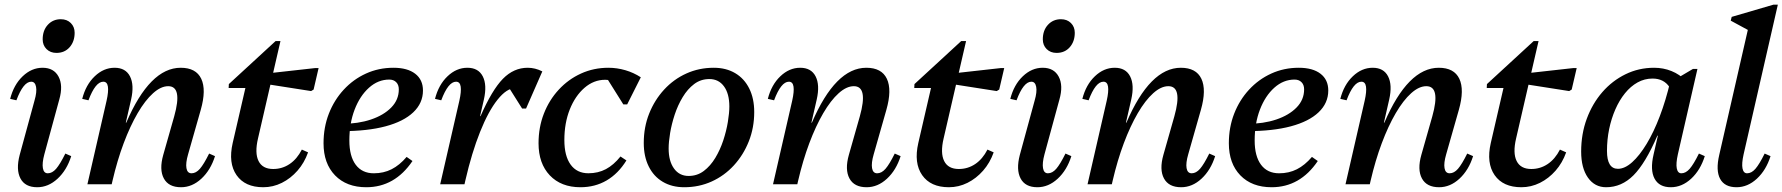

<svg xmlns="http://www.w3.org/2000/svg" viewBox="-20 -785 7594 818"><path d="M138.7 12.7Q86.7 12.7 67.1 -24.8Q47.4 -62.3 63.9 -125.1L126.9 -356.1Q137.8 -393.5 133.6 -415.2Q129.5 -436.9 113 -436.9Q79.5 -436.9 49.9 -357.7L23.3 -363.8Q38.6 -423.9 76.7 -460.1Q114.7 -496.3 161.2 -496.3Q209.4 -496.3 229.5 -458.5Q249.6 -420.6 232.6 -361.1L168.9 -127.5Q158.9 -90.3 162.7 -68.5Q166.5 -46.7 183.6 -46.7Q202.4 -46.7 219.1 -65.9Q235.8 -85.1 258.4 -130.8L283.4 -119.8Q264.7 -60.2 225.3 -23.7Q185.9 12.7 138.7 12.7ZM220.6 -559.6Q194.5 -559.6 178.2 -575.9Q161.8 -592.3 161.8 -617.3Q161.8 -655.4 183.6 -679.2Q205.4 -703.1 239.1 -703.1Q265.3 -703.1 281.6 -686.9Q298 -670.6 298 -645.4Q298 -608.2 276.7 -583.9Q255.4 -559.6 220.6 -559.6Z M751.3 12.7Q698.1 12.7 678 -24.8Q657.8 -62.3 675.5 -125.1L722.2 -289.3Q758.3 -417.8 696.8 -417.8Q665.4 -417.8 632 -387.7Q598.5 -357.7 566.4 -302.8Q534.3 -247.8 506.9 -174.7Q479.5 -101.6 459.3 -14.8H411.7L468.3 -262.5H518Q618.5 -496.3 749.8 -496.3Q815.1 -496.3 837.4 -449.4Q859.6 -402.4 835.3 -317L781.3 -127.5Q770.5 -90.4 774.3 -68.6Q778.1 -46.7 796.2 -46.7Q814.9 -46.7 831.7 -65.9Q848.4 -85.1 871 -130.8L896 -119.8Q877.3 -60.2 837.9 -23.7Q798.5 12.7 751.3 12.7ZM352.4 0 434.1 -356.1Q442.9 -395.5 439.7 -416.2Q436.5 -436.9 420 -436.9Q386.5 -436.9 356.9 -357.7L330.3 -363.8Q345.6 -423.9 383.7 -460.1Q421.7 -496.3 468.2 -496.3Q515 -496.3 533.8 -459.7Q552.6 -423.1 538.6 -361.1L455.9 0Z M1101.6 12.7Q1023.7 12.7 987.8 -38.8Q951.9 -90.4 971.3 -175.5L1038.3 -465.6L1068.5 -410.2H954.1L955 -426.8L1154.2 -610.1H1174.9L1079.2 -195.2Q1064.6 -133 1081.5 -99Q1098.4 -65 1143.9 -65Q1182.4 -65 1213.9 -86.2Q1245.3 -107.3 1266 -147.7L1292.5 -135.9Q1276.7 -91.3 1247.5 -58Q1218.3 -24.7 1180.8 -6Q1143.2 12.7 1101.6 12.7ZM1305.4 -397 1083.7 -431.7 1093.2 -469.4 1323.6 -495.1H1337.4L1316.1 -403.5Z M1540.5 12.7Q1456.5 12.7 1407.4 -37.9Q1358.4 -88.6 1358.4 -174.6Q1358.4 -242.6 1381.1 -300.8Q1403.8 -359 1444.5 -403Q1485.2 -447.1 1539.3 -471.7Q1593.4 -496.3 1656.2 -496.3Q1716 -496.3 1749 -470.8Q1782 -445.4 1782 -399.4Q1782 -345.8 1740.8 -306.6Q1699.6 -267.4 1622.5 -246.8Q1545.5 -226.3 1437.8 -226.3V-257.5Q1505.9 -257.5 1560.3 -275.8Q1614.8 -294.1 1646.9 -327Q1679.1 -359.9 1679.1 -404.2Q1679.1 -423.7 1668 -434.8Q1657 -446 1638.5 -446Q1590.8 -446 1552.1 -411.3Q1513.4 -376.7 1490.9 -318.2Q1468.4 -259.8 1468.4 -186.5Q1468.4 -119.6 1495.5 -83.1Q1522.7 -46.7 1572.7 -46.7Q1614.4 -46.7 1648.3 -63.9Q1682.3 -81.1 1712.4 -116.5L1737.3 -99Q1661.8 12.7 1540.5 12.7Z M1915.2 -17.1 1977.5 -290.3H2027.3Q2076.5 -402.2 2122.6 -449.3Q2168.7 -496.3 2228.2 -496.3Q2260 -496.3 2290.5 -480.8L2221.2 -322.5H2204.5L2130.3 -440.3H2175.4V-409.6Q2139.1 -409.6 2099.8 -360.4Q2060.5 -311.2 2025.3 -223Q1990 -134.9 1962.8 -17.1ZM1855.4 0 1937.1 -356.1Q1945.9 -395.5 1942.7 -416.2Q1939.5 -436.9 1923 -436.9Q1889.5 -436.9 1859.9 -357.7L1833.3 -363.8Q1848.6 -423.9 1886.7 -460.1Q1924.7 -496.3 1971.2 -496.3Q2018 -496.3 2036.8 -459.7Q2055.6 -423.1 2041.6 -361.1L1958.9 0Z M2452.9 12.7Q2370.5 12.7 2322.4 -37.9Q2274.4 -88.6 2274.4 -174.6Q2274.4 -242.6 2297.1 -300.8Q2319.8 -359 2360.5 -403Q2401.2 -447.1 2455.3 -471.7Q2509.4 -496.3 2572.2 -496.3Q2608.5 -496.3 2644.2 -485.9Q2679.8 -475.5 2710.1 -455.7L2652 -340.1H2635.7L2554.7 -469.2H2631.8V-412.9Q2623.4 -423.8 2611.3 -430.8Q2599.3 -437.8 2585.8 -441.4Q2572.3 -445.1 2558.4 -445.1Q2509.7 -445.1 2470.1 -410.8Q2430.5 -376.5 2407.4 -318.6Q2384.4 -260.7 2384.4 -188.3Q2384.4 -120.5 2411.1 -83.7Q2437.8 -46.8 2486.9 -46.8Q2528.2 -46.8 2561.4 -64.4Q2594.5 -82 2623.5 -118.3L2648.8 -101.5Q2613.9 -45.1 2564.4 -16.2Q2514.9 12.7 2452.9 12.7Z M2895.2 12.7Q2842.7 12.7 2803.7 -10.4Q2764.8 -33.4 2743.8 -76Q2722.7 -118.5 2722.7 -175.9Q2722.7 -243.6 2745.8 -301.3Q2768.8 -359 2809.5 -403.3Q2850.2 -447.5 2904.2 -471.9Q2958.2 -496.3 3020.8 -496.3Q3073.5 -496.3 3112.4 -473.2Q3151.2 -450.2 3172.2 -407.7Q3193.3 -365.3 3193.3 -307.7Q3193.3 -240.8 3170.2 -182.7Q3147.2 -124.6 3106.5 -80.3Q3065.9 -36.1 3011.9 -11.7Q2958 12.7 2895.2 12.7ZM2913.7 -35.4Q2950.5 -35.4 2978.6 -56.7Q3006.7 -77.9 3027.5 -112.3Q3048.2 -146.7 3061.5 -187Q3074.7 -227.3 3081 -265.6Q3087.3 -303.8 3087.3 -331.5Q3087.3 -385.9 3064.5 -417Q3041.8 -448.2 3002.3 -448.2Q2965.5 -448.2 2937.4 -426.9Q2909.3 -405.7 2888.6 -371.3Q2867.8 -336.9 2854.5 -296.6Q2841.3 -256.3 2835 -218.4Q2828.7 -180.6 2828.7 -152.1Q2828.7 -98.7 2851.5 -67.1Q2874.3 -35.4 2913.7 -35.4Z M3672.3 12.7Q3619.1 12.7 3599 -24.8Q3578.8 -62.3 3596.5 -125.1L3643.2 -289.3Q3679.3 -417.8 3617.8 -417.8Q3586.4 -417.8 3553 -387.7Q3519.5 -357.7 3487.4 -302.8Q3455.3 -247.8 3427.9 -174.7Q3400.5 -101.6 3380.3 -14.8H3332.7L3389.3 -262.5H3439Q3539.5 -496.3 3670.8 -496.3Q3736.1 -496.3 3758.4 -449.4Q3780.6 -402.4 3756.3 -317L3702.3 -127.5Q3691.5 -90.4 3695.3 -68.6Q3699.1 -46.7 3717.2 -46.7Q3735.9 -46.7 3752.7 -65.9Q3769.4 -85.1 3792 -130.8L3817 -119.8Q3798.3 -60.2 3758.9 -23.7Q3719.5 12.7 3672.3 12.7ZM3273.4 0 3355.1 -356.1Q3363.9 -395.5 3360.7 -416.2Q3357.5 -436.9 3341 -436.9Q3307.5 -436.9 3277.9 -357.7L3251.3 -363.8Q3266.6 -423.9 3304.7 -460.1Q3342.7 -496.3 3389.2 -496.3Q3436 -496.3 3454.8 -459.7Q3473.6 -423.1 3459.6 -361.1L3376.9 0Z M4022.6 12.7Q3944.7 12.7 3908.8 -38.8Q3872.9 -90.4 3892.3 -175.5L3959.3 -465.6L3989.5 -410.2H3875.1L3876 -426.8L4075.2 -610.1H4095.9L4000.2 -195.2Q3985.6 -133 4002.5 -99Q4019.4 -65 4064.9 -65Q4103.4 -65 4134.9 -86.2Q4166.3 -107.3 4187 -147.7L4213.5 -135.9Q4197.7 -91.3 4168.5 -58Q4139.3 -24.7 4101.8 -6Q4064.2 12.7 4022.6 12.7ZM4226.4 -397 4004.7 -431.7 4014.2 -469.4 4244.6 -495.1H4258.4L4237.1 -403.5Z M4399.7 12.7Q4347.7 12.7 4328.1 -24.8Q4308.4 -62.3 4324.9 -125.1L4387.9 -356.1Q4398.8 -393.5 4394.6 -415.2Q4390.5 -436.9 4374 -436.9Q4340.5 -436.9 4310.9 -357.7L4284.3 -363.8Q4299.6 -423.9 4337.7 -460.1Q4375.7 -496.3 4422.2 -496.3Q4470.4 -496.3 4490.5 -458.5Q4510.6 -420.6 4493.6 -361.1L4429.9 -127.5Q4419.9 -90.3 4423.7 -68.5Q4427.5 -46.7 4444.6 -46.7Q4463.4 -46.7 4480.1 -65.9Q4496.8 -85.1 4519.4 -130.8L4544.4 -119.8Q4525.7 -60.2 4486.3 -23.7Q4446.9 12.7 4399.7 12.7ZM4481.6 -559.6Q4455.5 -559.6 4439.2 -575.9Q4422.8 -592.3 4422.8 -617.3Q4422.8 -655.4 4444.6 -679.2Q4466.4 -703.1 4500.1 -703.1Q4526.3 -703.1 4542.6 -686.9Q4559 -670.6 4559 -645.4Q4559 -608.2 4537.7 -583.9Q4516.4 -559.6 4481.6 -559.6Z M5012.3 12.7Q4959.1 12.7 4939 -24.8Q4918.8 -62.3 4936.5 -125.1L4983.2 -289.3Q5019.3 -417.8 4957.8 -417.8Q4926.4 -417.8 4893 -387.7Q4859.5 -357.7 4827.4 -302.8Q4795.3 -247.8 4767.9 -174.7Q4740.5 -101.6 4720.3 -14.8H4672.7L4729.3 -262.5H4779Q4879.5 -496.3 5010.8 -496.3Q5076.1 -496.3 5098.4 -449.4Q5120.6 -402.4 5096.3 -317L5042.3 -127.5Q5031.5 -90.4 5035.3 -68.6Q5039.1 -46.7 5057.2 -46.7Q5075.9 -46.7 5092.7 -65.9Q5109.4 -85.1 5132 -130.8L5157 -119.8Q5138.3 -60.2 5098.9 -23.7Q5059.5 12.7 5012.3 12.7ZM4613.4 0 4695.1 -356.1Q4703.9 -395.5 4700.7 -416.2Q4697.5 -436.9 4681 -436.9Q4647.5 -436.9 4617.9 -357.7L4591.3 -363.8Q4606.6 -423.9 4644.7 -460.1Q4682.7 -496.3 4729.2 -496.3Q4776 -496.3 4794.8 -459.7Q4813.6 -423.1 4799.6 -361.1L4716.9 0Z M5397.5 12.7Q5313.5 12.7 5264.4 -37.9Q5215.4 -88.6 5215.4 -174.6Q5215.4 -242.6 5238.1 -300.8Q5260.8 -359 5301.5 -403Q5342.2 -447.1 5396.3 -471.7Q5450.4 -496.3 5513.2 -496.3Q5573 -496.3 5606 -470.8Q5639 -445.4 5639 -399.4Q5639 -345.8 5597.8 -306.6Q5556.6 -267.4 5479.5 -246.8Q5402.5 -226.3 5294.8 -226.3V-257.5Q5362.9 -257.5 5417.3 -275.8Q5471.8 -294.1 5503.9 -327Q5536.1 -359.9 5536.1 -404.2Q5536.1 -423.7 5525 -434.8Q5514 -446 5495.5 -446Q5447.8 -446 5409.1 -411.3Q5370.4 -376.7 5347.9 -318.2Q5325.4 -259.8 5325.4 -186.5Q5325.4 -119.6 5352.5 -83.1Q5379.7 -46.7 5429.7 -46.7Q5471.4 -46.7 5505.3 -63.9Q5539.3 -81.1 5569.4 -116.5L5594.3 -99Q5518.8 12.7 5397.5 12.7Z M6111.3 12.7Q6058.1 12.7 6038 -24.8Q6017.8 -62.3 6035.5 -125.1L6082.2 -289.3Q6118.3 -417.8 6056.8 -417.8Q6025.4 -417.8 5992 -387.7Q5958.5 -357.7 5926.4 -302.8Q5894.3 -247.8 5866.9 -174.7Q5839.5 -101.6 5819.3 -14.8H5771.7L5828.3 -262.5H5878Q5978.5 -496.3 6109.8 -496.3Q6175.1 -496.3 6197.4 -449.4Q6219.6 -402.4 6195.3 -317L6141.3 -127.5Q6130.5 -90.4 6134.3 -68.6Q6138.1 -46.7 6156.2 -46.7Q6174.9 -46.7 6191.7 -65.9Q6208.4 -85.1 6231 -130.8L6256 -119.8Q6237.3 -60.2 6197.9 -23.7Q6158.5 12.7 6111.3 12.7ZM5712.4 0 5794.1 -356.1Q5802.9 -395.5 5799.7 -416.2Q5796.5 -436.9 5780 -436.9Q5746.5 -436.9 5716.9 -357.7L5690.3 -363.8Q5705.6 -423.9 5743.7 -460.1Q5781.7 -496.3 5828.2 -496.3Q5875 -496.3 5893.8 -459.7Q5912.6 -423.1 5898.6 -361.1L5815.9 0Z M6461.6 12.7Q6383.7 12.7 6347.8 -38.8Q6311.9 -90.4 6331.3 -175.5L6398.3 -465.6L6428.5 -410.2H6314.1L6315 -426.8L6514.2 -610.1H6534.9L6439.2 -195.2Q6424.6 -133 6441.5 -99Q6458.4 -65 6503.9 -65Q6542.4 -65 6573.9 -86.2Q6605.3 -107.3 6626 -147.7L6652.5 -135.9Q6636.7 -91.3 6607.5 -58Q6578.3 -24.7 6540.8 -6Q6503.2 12.7 6461.6 12.7ZM6665.4 -397 6443.7 -431.7 6453.2 -469.4 6683.6 -495.1H6697.4L6676.1 -403.5Z M6822.6 12.7Q6774.1 12.7 6745.2 -28.3Q6716.4 -69.3 6716.4 -139.1Q6716.4 -214.2 6740.3 -279Q6764.3 -343.8 6806.6 -392.5Q6848.9 -441.1 6905.4 -468.7Q6961.9 -496.3 7027.1 -496.3Q7066.6 -496.3 7101.2 -482.3Q7135.8 -468.4 7162 -441.5L7117 -310Q7117 -378.4 7092.5 -414.3Q7068.1 -450.3 7020.6 -450.3Q6986.3 -450.3 6956.7 -433.8Q6927.2 -417.4 6903.2 -387.8Q6879.2 -358.2 6862.1 -319.1Q6845 -280 6835.7 -235.2Q6826.4 -190.4 6826.4 -142.1Q6826.4 -65.8 6873.1 -65.8Q6902.3 -65.8 6933.7 -93.9Q6965 -122 6995.3 -172Q7025.6 -222 7051.4 -289.8Q7077.2 -357.6 7095.9 -437.2L7144 -430.9L7102.2 -207.1H7041.2Q6990.2 -89.1 6939.4 -38.2Q6888.7 12.7 6822.6 12.7ZM7098.4 12.7Q7048.6 12.7 7029.1 -24Q7009.5 -60.7 7024.9 -126.9L7097.9 -445.7H7115.4L7192.6 -491.3H7211.8L7128.4 -127.5Q7119.6 -88.1 7123.8 -67.4Q7127.9 -46.7 7143.4 -46.7Q7162.1 -46.7 7178.8 -65.9Q7195.6 -85.1 7218.1 -130.8L7243.1 -119.8Q7224.5 -60.2 7185.1 -23.7Q7145.7 12.7 7098.4 12.7Z M7378.5 12.7Q7327.8 12.7 7308.5 -22.9Q7289.2 -58.5 7304.7 -125.1L7434.2 -691.4L7457.5 -640.8L7353.7 -697L7357.8 -713.1L7535.2 -765H7554.3L7408.5 -127.5Q7399.7 -88.1 7403.8 -67.4Q7408 -46.7 7423.4 -46.7Q7442.2 -46.7 7458.9 -65.9Q7475.6 -85.1 7498.2 -130.8L7523.2 -119.8Q7504.5 -60.2 7465.1 -23.7Q7425.7 12.7 7378.5 12.7Z"/></svg>

Font: Platypi Light
Style: Italic
Weight: 300
Italic angle: -13°
Designer: David Sargent
Foundry: Bolt Cutter Type
Version: Version 1.200